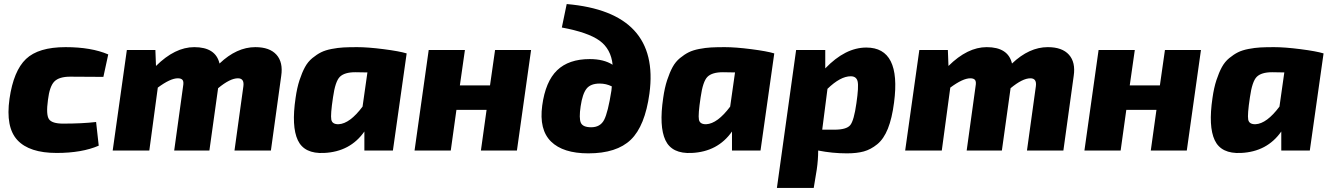

<svg xmlns="http://www.w3.org/2000/svg" viewBox="-20 -744 6588 949"><path d="M455 -141 468 -24Q385 12 260 12Q125 12 66 -51.5Q7 -115 27 -256Q47 -394 108.5 -452.5Q170 -511 304 -511Q431 -511 515 -475L491 -364L327 -365Q272 -365 248.5 -341Q225 -317 217 -250Q207 -177 222 -155Q237 -133 292 -133Q386 -133 455 -141Z M748 -497 751 -418Q845 -511 940 -511Q1046 -511 1065 -430Q1150 -511 1242 -511Q1313 -511 1346.5 -473.5Q1380 -436 1370 -369L1319 0H1139L1183 -318Q1188 -357 1156 -357Q1117 -357 1058 -308L1015 0H841L885 -318Q889 -340 882.5 -348.5Q876 -357 859 -357Q822 -357 760 -311L718 0H537L607 -497Z M1922 0H1781V-94Q1711 6 1582 12Q1484 17 1452 -51Q1420 -119 1441 -260Q1448 -310 1460.5 -348Q1473 -386 1487.5 -412.5Q1502 -439 1524 -457Q1546 -475 1567 -485.5Q1588 -496 1619 -502Q1650 -508 1677.5 -509.5Q1705 -511 1745 -511Q1798 -511 1876 -501Q1954 -491 1990 -480ZM1796 -386 1736 -387Q1683 -387 1660 -364.5Q1637 -342 1626 -263Q1613 -177 1617.5 -153Q1622 -129 1654 -130Q1709 -133 1772 -217Z M2605 -497 2535 0H2357L2385 -201H2236L2208 0H2029L2099 -497H2278L2253 -322H2402L2427 -497Z M2757 -608 2781 -724Q3244 -684 3190 -282Q3168 -121 3098 -53.5Q3028 14 2888 14Q2763 14 2703.5 -44.5Q2644 -103 2660 -222Q2676 -341 2733.5 -396.5Q2791 -452 2895 -452Q2964 -452 3008 -424Q3000 -502 2943.5 -543Q2887 -584 2757 -608ZM2902 -115Q2947 -115 2966 -151.5Q2985 -188 3002 -296L3004 -317Q2976 -331 2944 -331Q2899 -331 2879 -305.5Q2859 -280 2850 -219Q2841 -159 2851 -137Q2861 -115 2902 -115Z M3739 0H3598V-94Q3528 6 3399 12Q3301 17 3269 -51Q3237 -119 3258 -260Q3265 -310 3277.5 -348Q3290 -386 3304.5 -412.5Q3319 -439 3341 -457Q3363 -475 3384 -485.5Q3405 -496 3436 -502Q3467 -508 3494.5 -509.5Q3522 -511 3562 -511Q3615 -511 3693 -501Q3771 -491 3807 -480ZM3613 -386 3553 -387Q3500 -387 3477 -364.5Q3454 -342 3443 -263Q3430 -177 3434.5 -153Q3439 -129 3471 -130Q3526 -133 3589 -217Z M4059 -497V-406Q4158 -509 4262 -509Q4435 -509 4399 -237Q4389 -159 4368.5 -108Q4348 -57 4316 -31Q4284 -5 4249.5 4.5Q4215 14 4166 14Q4094 14 4024 0Q4024 46 4017 94L4002 185H3820L3915 -497ZM4044 -103H4104Q4164 -103 4182.5 -125.5Q4201 -148 4213 -234Q4225 -316 4219 -341.5Q4213 -367 4185 -367Q4134 -367 4070 -305Z M4665 -497 4668 -418Q4762 -511 4857 -511Q4963 -511 4982 -430Q5067 -511 5159 -511Q5230 -511 5263.5 -473.5Q5297 -436 5287 -369L5236 0H5056L5100 -318Q5105 -357 5073 -357Q5034 -357 4975 -308L4932 0H4758L4802 -318Q4806 -340 4799.5 -348.5Q4793 -357 4776 -357Q4739 -357 4677 -311L4635 0H4454L4524 -497Z M5916 -497 5846 0H5668L5696 -201H5547L5519 0H5340L5410 -497H5589L5564 -322H5713L5738 -497Z M6454 0H6313V-94Q6243 6 6114 12Q6016 17 5984 -51Q5952 -119 5973 -260Q5980 -310 5992.5 -348Q6005 -386 6019.5 -412.5Q6034 -439 6056 -457Q6078 -475 6099 -485.5Q6120 -496 6151 -502Q6182 -508 6209.5 -509.5Q6237 -511 6277 -511Q6330 -511 6408 -501Q6486 -491 6522 -480ZM6328 -386 6268 -387Q6215 -387 6192 -364.5Q6169 -342 6158 -263Q6145 -177 6149.5 -153Q6154 -129 6186 -130Q6241 -133 6304 -217Z"/></svg>

Font: Exo 2.0 Extra Bold
Style: Italic
Weight: 800
Italic angle: -8°
Designer: Natanael Gama
Version: Version 1.001;PS 001.001;hotconv 1.0.70;makeotf.lib2.5.58329